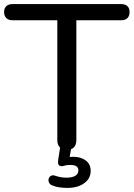

<svg xmlns="http://www.w3.org/2000/svg" viewBox="-23 -725 653 938"><path d="M304 7Q281 7 269 -5.5Q257 -18 257 -41V-626H38Q19 -626 8 -636.5Q-3 -647 -3 -666Q-3 -685 8 -695Q19 -705 38 -705H569Q589 -705 599.5 -695Q610 -685 610 -666Q610 -647 599.5 -636.5Q589 -626 569 -626H350V-41Q350 -18 338.5 -5.5Q327 7 304 7ZM307 193Q288 193 268.5 190.5Q249 188 233 181Q221 177 216.5 167Q212 157 215 147.5Q218 138 227 133.5Q236 129 248 134Q260 138 273 140.5Q286 143 302 143Q329 143 344.5 134Q360 125 360 107Q360 95 351 88Q342 81 322 81Q314 81 306.5 81.5Q299 82 290 85Q282 87 276.5 87Q271 87 266 83Q262 80 261 74Q260 68 261 58L273 -20H328L315 56L289 48Q301 45 313 43Q325 41 335 41Q372 41 396 59Q420 77 420 110Q420 147 388.5 170Q357 193 307 193Z"/></svg>

Font: Nunito ExtraLight Medium
Style: Regular
Weight: 500
Version: Version 3.602